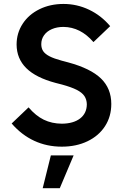

<svg xmlns="http://www.w3.org/2000/svg" viewBox="-20 -741 634 988"><path d="M40 -105.5 127 -188.5Q164.1 -145 205.3 -125Q246.6 -105 297.9 -104.5Q357.9 -105 392.1 -131.3Q426.3 -157.7 426.8 -204.1Q426.3 -229 414.3 -246.8Q402.3 -264.6 375 -278.6Q347.7 -292.5 299.8 -305.7L265.6 -314.5Q165 -341.3 115.5 -390.1Q65.9 -439 65.4 -511.7Q65.4 -570.8 96.7 -618.7Q127.9 -666.5 183.1 -693.6Q238.3 -720.7 306.6 -720.7Q376 -720.7 438.5 -690.9Q501 -661.1 546.9 -606.4L460.9 -524.4Q394.5 -601.6 306.6 -602.5Q273.4 -602.5 247.3 -591.3Q221.2 -580.1 206.8 -559.8Q192.4 -539.6 192.4 -513.7Q192.4 -492.2 202.4 -477.5Q212.4 -462.9 235.1 -451.2Q257.8 -439.5 297.9 -428.7L331.1 -419.9Q446.3 -388.7 499.5 -337.2Q552.7 -285.6 552.7 -206.1Q552.7 -141.6 520.5 -91.8Q488.3 -42 430.4 -14.2Q372.6 13.7 297.9 13.7Q221.2 13.7 156.2 -16.4Q91.3 -46.4 40 -105.5ZM287.6 227.5H199.7L241.7 58.6H358.9Z"/></svg>

Font: Wanted Sans SemiBold
Style: Regular
Weight: 600
Designer: Original Design by Kil Hyung-jin and Kang Hanbin, Wanted Lab, Inc; Hangeul from Source Han Sans by Jang Soo-young and Ka
Foundry: Wanted Lab, Inc.
Version: Version 1.003